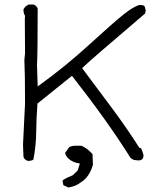

<svg xmlns="http://www.w3.org/2000/svg" viewBox="-20 -717 707 851"><path d="M283 114 261 104 257 85Q258 78 302 60L324 39L334 8Q303 3 286 -12Q269 -27 269 -40L287 -65Q298 -71 314 -71H341Q367 -60 390 -34L392 13Q376 69 337 92Q316 109 283 114ZM111 -4H103Q86 -10 84 -23L82 -76L91 -259Q91 -391 88 -452L91 -481L90 -634L91 -647Q84 -657 84 -675Q89 -688 107 -697H128Q134 -696 140 -690Q146 -684 147 -678Q147 -481 144 -428L147 -334Q266 -419 376.5 -520Q487 -621 529 -654Q571 -687 597 -695Q617 -695 621 -689L626 -671L623 -657Q376 -447 344 -415Q409 -328 475 -239.5Q541 -151 597 -63L606 -59Q616 -34 616 -29Q616 -6 594 -6L583 -7Q569 -7 558 -18Q458 -178 299 -381L146 -258Q141 -193 140.5 -132.5Q140 -72 128 -10Q123 -6 118.5 -5.5Q114 -5 111 -4Z"/></svg>

Font: Yozai
Style: Regular
Weight: 400
Designer: LXGW / Y.OzVox
Foundry: LXGW / Y.OzVox
Version: Version 0.861;October 22, 2024